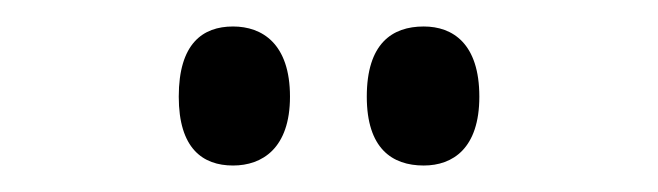

<svg xmlns="http://www.w3.org/2000/svg" viewBox="-20 -765 497 145"><path d="M300 -640C322 -640 342 -653 342 -692C342 -732 322 -745 300 -745C276 -745 257 -732 257 -692C257 -653 276 -640 300 -640ZM156 -640C178 -640 199 -653 199 -692C199 -732 178 -745 156 -745C133 -745 115 -732 115 -692C115 -653 133 -640 156 -640Z"/></svg>

Font: Noto Serif Sinhala ExtraCondensed
Style: Regular
Weight: 400
Width: 2
Designer: Jelle Bosma - Monotype Design Team
Foundry: Monotype Imaging Inc.
Version: Version 2.007